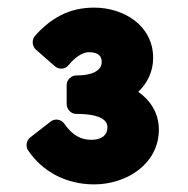

<svg xmlns="http://www.w3.org/2000/svg" viewBox="-20 -887 494 504"><path d="M59 -526C50 -519 46 -503 54 -492C91 -437 153 -403 227 -403C313 -403 397 -457 397 -547C397 -591 374 -624 343 -646C366 -668 382 -698 382 -735C382 -820 305 -867 227 -867C161 -867 113 -839 72 -793C63 -783 64 -766 74 -757L124 -713C136 -703 152 -706 160 -716C178 -738 198 -750 213 -750C239 -750 247 -739 247 -724C247 -708 233 -689 180 -689C169 -689 155 -679 155 -664V-613C155 -602 165 -588 180 -588C248 -588 262 -569 262 -553C262 -533 248 -520 220 -520C192 -520 170 -532 149 -562C140 -575 123 -576 113 -568Z"/></svg>

Font: Falling Sky
Style: Blk
Weight: 900
Designer: Paul D. Hunt
Foundry: Adobe Systems Incorporated
Version: Version 1.02